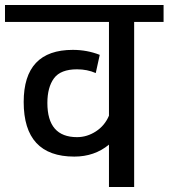

<svg xmlns="http://www.w3.org/2000/svg" viewBox="-30 -750 676 770"><path d="M-10 -662H407V-286Q390 -246 354.5 -223Q319 -200 279 -200Q160 -200 160 -337Q160 -400 186.5 -436Q213 -472 279 -472Q320 -472 354 -457L370 -530Q319 -550 262 -550Q65 -550 65 -341Q65 -122 268 -122Q349 -122 407 -170V0H508V-662H626V-730H-10Z"/></svg>

Font: Glegoo
Style: Bold
Weight: 700
Version: Version 2.0.1; ttfautohint (v0.9) -r 48 -G 60